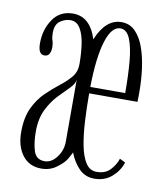

<svg xmlns="http://www.w3.org/2000/svg" viewBox="-67 -583 561 650"><g transform="rotate(10 214.0 -258.0)"><path d="M117 8.5Q75.5 8.5 52.2 -22.2Q29 -53 29 -101Q29 -151.5 44.8 -184.8Q60.5 -218 83.5 -240.5Q106.5 -263 129.5 -280.8Q152.5 -298.5 168 -317Q183.5 -335.5 183.5 -362Q183.5 -397 179 -429.5Q174.5 -462 162.2 -482.8Q150 -503.5 128 -503.5Q110 -503.5 93 -491.8Q76 -480 76 -450.5Q76 -434.5 79.5 -425.2Q83 -416 83 -402Q83 -388.5 78 -379.5Q73 -370.5 61 -370.5Q39.5 -370.5 39.5 -408.5Q39.5 -456 63.8 -491.5Q88 -527 133 -527Q192 -527 215 -453Q245.5 -527 299.5 -527Q328 -527 347.5 -507Q367 -487 378.2 -454.5Q389.5 -422 394.5 -383.2Q399.5 -344.5 399.5 -307Q399.5 -297.5 399.5 -288.5Q399.5 -279.5 399 -270.5H233Q233 -222 235.5 -176Q238 -130 245 -93.2Q252 -56.5 266 -34.8Q280 -13 303.5 -13Q334 -13 351 -31.8Q368 -50.5 374 -70.5L393.5 -61Q384.5 -32 360 -10.5Q335.5 11 300 11Q269 11 248 -9.8Q227 -30.5 214 -64Q208.5 -52 200 -38Q191 -24 169 -7.8Q147 8.5 117 8.5ZM299.5 -505.5Q269 -505.5 251.8 -450Q234.5 -394.5 233 -292.5H353Q353 -353 348.8 -401.2Q344.5 -449.5 332.8 -477.5Q321 -505.5 299.5 -505.5ZM124 -18Q147.5 -18 165.5 -42Q183.5 -66 183.5 -95V-309Q182.5 -294.5 166.2 -278.5Q150 -262.5 129.2 -240.8Q108.5 -219 93 -187.8Q77.5 -156.5 77.5 -111.5Q77.5 -74 86 -46Q94.5 -18 124 -18Z"/></g></svg>

Font: Imbue 50pt ExtraLight
Style: Regular
Weight: 200
Designer: Tyler Finck
Foundry: Etcetera Type Company
Version: Version 1.102; ttfautohint (v1.8.3)